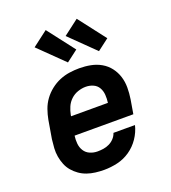

<svg xmlns="http://www.w3.org/2000/svg" viewBox="-141 -877 882 989"><g transform="rotate(-20 300.0 -382.0)"><path d="M261 8Q237 8 213 5Q189 2 167.5 -5.5Q146 -13 127.5 -26Q109 -39 94.5 -56Q80 -73 71.5 -94Q63 -115 59 -138Q55 -161 56.5 -185Q58 -209 61 -233L78 -333Q83 -360 92.5 -387Q102 -414 119 -437.5Q136 -461 159.5 -479.5Q183 -498 209.5 -509Q236 -520 263.5 -524Q291 -528 318 -528Q350 -528 380.5 -522Q411 -516 437 -501Q463 -486 481 -462.5Q499 -439 508 -410.5Q517 -382 517 -350.5Q517 -319 512 -287L499 -210H177Q174 -188 176 -166.5Q178 -145 189 -127.5Q200 -110 219.5 -101.5Q239 -93 261 -93Q277 -93 293.5 -95.5Q310 -98 325.5 -105.5Q341 -113 353 -126Q365 -139 370 -155H488Q479 -118 457 -85.5Q435 -53 403 -31Q371 -9 334 -0.5Q297 8 261 8ZM194 -310H396Q399 -332 397.5 -353.5Q396 -375 386 -392.5Q376 -410 357 -418.5Q338 -427 316 -427Q295 -427 273 -419.5Q251 -412 234 -396Q217 -380 208 -359Q199 -338 195 -317ZM444 -576 309 -708 393 -772 507 -624ZM274 -576 139 -708 223 -772 337 -624Z"/></g></svg>

Font: Iosevka Etoile Oblique
Style: Bold
Weight: 700
Italic angle: -9°
Designer: Belleve Invis
Foundry: Belleve Invis
Version: Version 15.5.2; ttfautohint (v1.8.4)